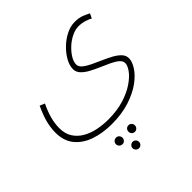

<svg xmlns="http://www.w3.org/2000/svg" viewBox="-213 -745 1203 1203"><g transform="rotate(-45 388.0 -143.5)"><path d="M46 -160Q46 -198 56 -242Q66 -286 96 -350L129 -336Q83 -242 83 -164Q83 -113 105.5 -78.5Q128 -44 165 -23Q202 -2 247.5 7Q293 16 339 16Q418 16 478.5 -3Q539 -22 580.5 -50.5Q622 -79 643 -108.5Q664 -138 664 -159Q664 -179 645.5 -194.5Q627 -210 597.5 -224Q568 -238 535 -252Q502 -266 472.5 -282Q443 -298 424 -318Q405 -338 405 -364Q405 -396 424.5 -431Q444 -466 476 -497Q508 -528 546 -547Q584 -566 622 -566Q660 -566 686.5 -555Q713 -544 728 -536L713 -505Q697 -515 671.5 -522.5Q646 -530 622 -530Q591 -530 559 -514.5Q527 -499 500.5 -474.5Q474 -450 457 -422.5Q440 -395 440 -370Q440 -351 459 -335Q478 -319 508 -304.5Q538 -290 571.5 -275.5Q605 -261 634.5 -245Q664 -229 683 -209.5Q702 -190 702 -164Q702 -135 678.5 -98Q655 -61 608.5 -27Q562 7 493 29.5Q424 52 334 52Q254 52 188.5 29.5Q123 7 84.5 -40Q46 -87 46 -160ZM403 130Q414 130 422.5 138.5Q431 147 431 159Q431 171 422.5 179.5Q414 188 403 188Q390 188 382 179.5Q374 171 374 159Q374 147 382 138.5Q390 130 403 130ZM293 130Q305 130 313 138.5Q321 147 321 159Q321 171 313 179.5Q305 188 293 188Q280 188 271.5 179.5Q263 171 263 159Q263 147 271.5 138.5Q280 130 293 130ZM348 222Q360 222 368 230.5Q376 239 376 250Q376 262 368 270.5Q360 279 348 279Q336 279 327.5 270.5Q319 262 319 250Q319 239 327.5 230.5Q336 222 348 222Z"/></g></svg>

Font: Noto Sans Arabic UI XLt
Style: Regular
Weight: 200
Designer: Monotype Design Team, Nadine Chahine and Nizar Qandah
Foundry: Monotype Imaging Inc.
Version: Version 2.010; ttfautohint (v1.8.4.7-5d5b)